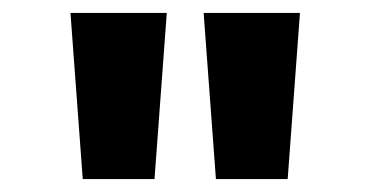

<svg xmlns="http://www.w3.org/2000/svg" viewBox="-20 -749 574 297"><path d="M108 -472H219L238 -729H89ZM314 -472H425L444 -729H295Z"/></svg>

Font: Noto Sans Gurmukhi UI Condensed ExtraBold
Style: Regular
Weight: 800
Width: 3
Designer: Jelle Bosma - Monotype Design Team
Foundry: Monotype Imaging Inc.
Version: Version 2.004